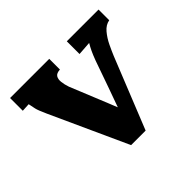

<svg xmlns="http://www.w3.org/2000/svg" viewBox="-103 -492 610 610"><g transform="rotate(-45 202.0 -187.0)"><path d="M170.5 2.2 51.7 -258.5Q39.2 -286 37.2 -296.1Q35.2 -306.2 32.3 -319.8L4.4 -318.3V-375.5H180.4V-327.5Q164.6 -326.7 159.3 -318.5Q154 -310.2 155.5 -297Q156.9 -283.8 162.1 -268.8L201.3 -172.7Q207.6 -158 213.4 -143Q219.3 -128 225.2 -113.3H225.9Q231.8 -129.4 237.3 -145Q242.8 -160.6 248.6 -176.4L280.9 -268.1Q287.9 -286.8 293.4 -298.3Q298.9 -309.9 305.8 -321.6L259.3 -318.3V-375.5H401.9V-327.5Q384.3 -324.5 370.7 -308.4Q357.2 -292.3 347.6 -272.3Q338.1 -252.3 331.9 -237.3L235.8 2.2Z"/></g></svg>

Font: Parastoo
Style: Regular
Weight: 400
Foundry: Saber Rastikerdar (saber.rastikerdar@gmail.com)
Version: Version 3.000